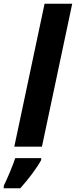

<svg xmlns="http://www.w3.org/2000/svg" viewBox="-58 -780 404 1021"><path d="M18 0H165L326 -760H179ZM-38 208V221H50C94 172 137 115 161 71V61H23C9 104 -19 169 -38 208Z"/></svg>

Font: Noto Sans
Style: Bold Italic
Weight: 700
Italic angle: -12°
Designer: Monotype Design Team
Foundry: Monotype Imaging Inc.
Version: Version 2.013